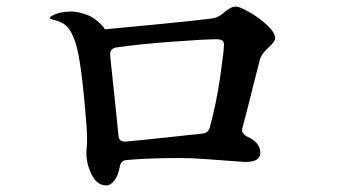

<svg xmlns="http://www.w3.org/2000/svg" viewBox="-20 -640 1040 582"><path d="M814 -524Q814 -514 795 -497Q786 -489 778.5 -479.5Q771 -470 768 -460Q766 -454 748 -382Q734 -324 715 -253Q714 -250 714 -245Q714 -234 729 -226Q748 -218 758.5 -205.5Q769 -193 769 -177Q769 -149 724 -149Q718 -149 668 -153Q654 -154 607 -157.5Q560 -161 526 -161Q433 -161 364 -155Q346 -154 343 -134Q338 -108 327 -93Q316 -78 302 -78Q274 -78 258 -110.5Q242 -143 242 -175Q242 -184 243 -194Q244 -204 244 -218Q244 -252 234 -353Q224 -454 213 -496Q203 -533 189.5 -552Q176 -571 149 -578Q144 -579 140 -580.5Q136 -582 133.5 -583Q131 -584 131 -586Q131 -590 150 -598Q169 -605 197 -605Q216 -605 243.5 -595Q271 -585 295 -556L298 -551L328 -554Q617 -581 632 -586Q644 -589 660 -603Q671 -612 679 -616Q687 -620 696 -620Q706 -620 736 -603Q766 -586 790 -563.5Q814 -541 814 -524ZM362 -211Q388 -213 509 -226Q529 -228 550.5 -230.5Q572 -233 593 -235Q612 -237 616 -254Q636 -327 647.5 -407.5Q659 -488 659 -505Q659 -513 654 -517Q649 -521 635 -521Q602 -521 500.5 -513.5Q399 -506 332 -496Q313 -493 314 -473L315 -461Q316 -451 332 -300L339 -230Q340 -209 362 -211Z"/></svg>

Font: Shippori Mincho B1
Style: Bold
Weight: 700
Designer: FONTDASU
Foundry: FONTDASU / Google Inc. / but / Adobe
Version: Version 3.110; ttfautohint (v1.8.3)